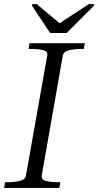

<svg xmlns="http://www.w3.org/2000/svg" viewBox="-32 -922 482 942"><path d="M214 -760H295L429 -894L430 -902H404L248 -800H270L148 -902H127L125 -894ZM95 -59 200 -651Q203 -670 179 -676Q155 -682 118 -682H108L113 -710H384L379 -682H369Q334 -682 307 -675.5Q280 -669 276 -649L173 -62Q169 -41 193 -34.5Q217 -28 254 -28H264L259 0H-12L-7 -28H3Q39 -28 65.5 -34.5Q92 -41 95 -59Z"/></svg>

Font: Roboto Serif 120pt Expanded Light
Style: Italic
Weight: 300
Width: 7
Italic angle: -10°
Designer: Greg Gazdowicz
Foundry: Commercial Type
Version: Version 1.008